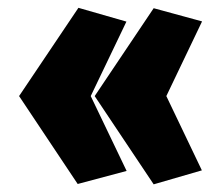

<svg xmlns="http://www.w3.org/2000/svg" viewBox="-20 -403 566 496"><path d="M180.7 72.3 29.3 -154.8 182.6 -382.8 306.6 -347.2 214.4 -154.8 307.1 38.6ZM377 73.2 224.6 -154.8 377 -381.8 502 -347.7 409.7 -154.8 501.5 37.1Z"/></svg>

Font: SG Kara Bold
Style: Regular
Weight: 400
Designer: Damoon Khanjanzadeh
Version: Version 1.000